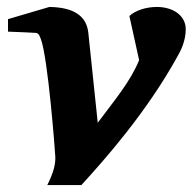

<svg xmlns="http://www.w3.org/2000/svg" viewBox="-20 -520 554 552"><path d="M514 -436C514 -475 478 -500 431 -500C400 -500 369 -490 352 -474L380 -347C354 -284 310 -233 261 -167L234 -425C229 -475 191 -499 122 -500L3 -465V-429C37 -428 72 -426 72 -426C90 -426 91 -424 97 -409C118 -356 139 -77 139 -69C140 -47 133 -22 116 12H214C279 -59 402 -197 492 -361C499 -373 514 -402 514 -436Z"/></svg>

Font: Veleka
Style: Bold Italic
Weight: 700
Italic angle: -12°
Designer: Stefan Peev, Context Ltd, 2016; SIL International, 1997-2014.
Foundry: Stefan Peev, Context Ltd, 2016
Version: Version 5.000